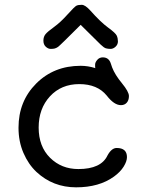

<svg xmlns="http://www.w3.org/2000/svg" viewBox="-20 -783 623 810"><path d="M472.2 -158.7Q515.6 -158.7 515.6 -120.1Q515.6 -102.5 501.7 -80.1Q487.8 -57.6 460.9 -38.1Q398.4 7.3 301 7.3Q203.6 7.3 133.8 -57.6Q99.6 -89.8 78.9 -137.9Q58.1 -186 58.1 -244.1Q58.1 -356 132.8 -430.7Q207.5 -505.4 320.3 -505.4Q351.1 -505.4 382.3 -495.6Q381.3 -498 381.3 -500V-510.7Q381.3 -520 390.4 -530.5Q399.4 -541 413.6 -541Q439 -541 447.3 -515.6L453.1 -498.5Q464.8 -467.8 494.4 -431.9Q523.9 -396 523.9 -377.9Q523.9 -359.9 514.6 -349.6Q505.4 -339.4 490.2 -339.4Q461.4 -339.4 430.2 -379.9Q390.6 -428.2 314.5 -428.2Q238.3 -428.2 190.7 -376.5Q143.1 -324.7 143.1 -244.9Q143.1 -165 191.2 -117.4Q239.3 -69.8 310.5 -69.8Q406.7 -69.8 433.6 -127.4Q450.7 -158.7 472.2 -158.7ZM361.3 -738.3Q404.3 -689.9 436 -666.7Q467.8 -643.6 472.7 -632.3Q477.5 -621.1 477.5 -608.2Q477.5 -595.2 467.5 -585.9Q457.5 -576.7 446.5 -576.7Q435.5 -576.7 427 -579.1Q418.5 -581.5 404.3 -595.2L320.3 -678.2Q232.4 -590.3 224.9 -585.2Q217.3 -580.1 210.9 -578.4Q204.6 -576.7 193.8 -576.7Q183.1 -576.7 173.1 -585.9Q163.1 -595.2 163.1 -611.6Q163.1 -627.9 172.1 -638.9Q181.2 -649.9 208.3 -669.4Q235.4 -689 265.1 -722.2Q294.9 -755.4 302.5 -759Q310.1 -762.7 324.7 -762.7Q339.4 -762.7 361.3 -738.3Z"/></svg>

Font: Oldenburg
Style: Regular
Weight: 400
Designer: Nicole Fally
Foundry: Nicole Fally
Version: Version 1.001